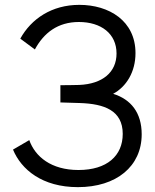

<svg xmlns="http://www.w3.org/2000/svg" viewBox="-20 -755 636 790"><path d="M300.5 15C459 15 563 -70.5 563 -202.5C563 -291.5 518.5 -346.5 445.5 -369C499.5 -398 537.5 -458.5 537.5 -536.5C537.5 -669.5 428.5 -735 306.5 -735C193 -735 108.5 -677.5 63.5 -596L123.5 -551.5C160.5 -620 218 -664.5 304.5 -664.5C396 -664.5 459.5 -616.5 459.5 -535C459.5 -457.5 401.5 -409.5 306 -405.5C285.5 -404.5 236 -404.5 228.5 -404.5V-333.5C237.5 -333.5 238 -333.5 310.5 -331C407.5 -327.5 485 -301.5 485 -204C485 -114.5 420.5 -55.5 303 -55.5C190.5 -55.5 124.5 -110.5 100.5 -178.5L33.5 -139.5C67.5 -57.5 153.5 15 300.5 15Z"/></svg>

Font: Eudonet
Style: Regular
Weight: 400
Designer: Mikhail Sharanda
Foundry: Mikhail Sharanda
Version: Version 4.503;Glyphs 3.1.2 (3151)